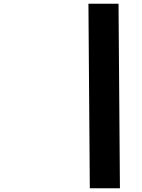

<svg xmlns="http://www.w3.org/2000/svg" viewBox="-20 -880 755 1020"><path d="M449.8 -860H609.7L617.1 120H457.1Z"/></svg>

Font: Hussar
Style: BdSuprExtOblFive
Weight: 700
Foundry: Cannot Into Space Fonts
Version: Version 2.00